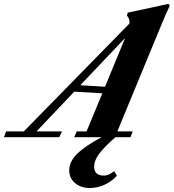

<svg xmlns="http://www.w3.org/2000/svg" viewBox="-87 -696 881 974"><path d="M-66.9 0 -56.2 -29.3H33.7L569.8 -576.7Q571.8 -602.1 556.6 -616.7L561 -631.8L767.6 -676.3L774.4 -667.5Q754.4 -625.5 733.9 -575.7L508.3 -29.3H585.9L575.2 0H498.5Q442.4 48.8 416.5 83.3Q390.6 117.7 390.6 149.4Q390.6 194.8 440.9 194.8Q453.1 194.8 463.9 189.9Q474.6 185.1 492.2 172.4L505.9 195.3Q481.9 223.1 444.8 240.5Q407.7 257.8 368.7 257.8Q323.7 257.8 293.9 232.9Q264.2 208 264.2 168Q264.2 124.5 303.7 85Q343.3 45.4 428.2 0H289.1L302.7 -29.3H352.1L432.1 -222.7L289.6 -231L98.1 -29.3H227.5L213.9 0ZM547.4 -502.4V-502.9L320.3 -263.7L445.8 -255.9Z"/></svg>

Font: Elstob Grade
Style: Italic
Weight: 400
Italic angle: -20°
Designer: Peter S. Baker
Version: Version 1.015